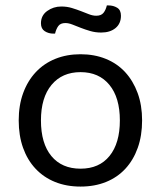

<svg xmlns="http://www.w3.org/2000/svg" viewBox="-20 -675 593 708"><path d="M504 -231Q504 -175 488 -130Q472 -85 442.5 -53Q413 -21 371 -4Q329 13 277 13Q225 13 183 -4Q141 -21 111 -53Q81 -85 65 -130Q49 -175 49 -231Q49 -287 65.5 -332Q82 -377 112 -409Q142 -441 184 -458Q226 -475 277 -475Q328 -475 370 -458Q412 -441 441.5 -409Q471 -377 487.5 -332Q504 -287 504 -231ZM277 -409Q209 -409 170 -362Q131 -315 131 -231Q131 -146 169.5 -99.5Q208 -53 277 -53Q346 -53 384 -100Q422 -147 422 -231Q422 -315 383.5 -362Q345 -409 277 -409ZM206 -651Q227 -651 245 -645.5Q263 -640 278.5 -634Q294 -628 308 -622.5Q322 -617 335 -617Q353 -617 361.5 -627.5Q370 -638 374 -655H380Q398 -655 412 -646.5Q426 -638 426 -617Q426 -588 406 -571.5Q386 -555 353 -555Q332 -555 313 -560.5Q294 -566 277.5 -572.5Q261 -579 247 -584.5Q233 -590 221 -590Q203 -590 195 -579Q187 -568 183 -551H177Q159 -551 145 -560Q131 -569 131 -589Q131 -618 154 -634.5Q177 -651 206 -651Z"/></svg>

Font: Baloo Thambi 2
Style: Regular
Weight: 400
Designer: Aadarsh Rajan and Ek Type
Foundry: Ek Type
Version: Version 1.640;hotconv 1.0.111;makeotfexe 2.5.65597; ttfautoh